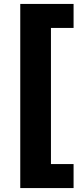

<svg xmlns="http://www.w3.org/2000/svg" viewBox="-20 -762 408 976"><path d="M83 194V-742H354V-620H239V72H354V194Z"/></svg>

Font: Montserrat Thin
Style: Bold
Weight: 700
Version: Version 9.000